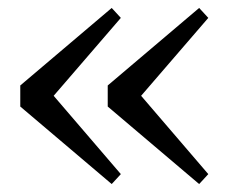

<svg xmlns="http://www.w3.org/2000/svg" viewBox="-20 -518 575 483"><path d="M261 -55 31 -250V-303L261 -498L284 -473L115 -277L284 -80ZM481 -55 251 -250V-303L481 -498L504 -473L335 -277L504 -80Z"/></svg>

Font: GenRyuMin TW M
Style: Regular
Weight: 500
Version: Version 1.501;PS 1;hotconv 16.6.51;makeotf.lib2.5.65220